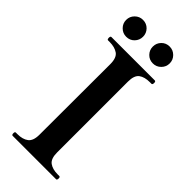

<svg xmlns="http://www.w3.org/2000/svg" viewBox="-290 -966 1013 1013"><g transform="rotate(45 216.5 -459.5)"><path d="M54 0Q47 0 47 -13Q47 -24 54 -24H66Q104 -24 127 -41Q150 -58 150 -104L151 -632Q151 -679 127.5 -695.5Q104 -712 66 -712H54Q47 -712 47 -725Q47 -737 54 -737H378Q385 -737 385 -725Q385 -712 378 -712H366Q327 -712 304.5 -695.5Q282 -679 282 -632V-104Q282 -57 305 -40.5Q328 -24 366 -24H378Q385 -24 385 -13Q385 0 378 0ZM108 -919Q82 -919 63.5 -900.5Q45 -882 45 -856Q45 -830 63.5 -811.5Q82 -793 108 -793Q135 -793 153 -811.5Q171 -830 171 -856Q171 -882 153 -900.5Q135 -919 108 -919ZM307 -919Q280 -919 262 -900.5Q244 -882 244 -856Q244 -830 262 -811.5Q280 -793 307 -793Q333 -793 351.5 -811.5Q370 -830 370 -856Q370 -882 351.5 -900.5Q333 -919 307 -919Z"/></g></svg>

Font: Shippori Mincho B1
Style: Bold
Weight: 700
Designer: FONTDASU
Foundry: FONTDASU / Google Inc. / but / Adobe
Version: Version 3.110; ttfautohint (v1.8.3)